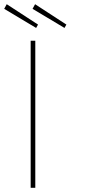

<svg xmlns="http://www.w3.org/2000/svg" viewBox="-46 -894 452 914"><path d="M100 0V-700H122V0ZM261 -761 109 -852 121 -874 270 -777ZM-14 -874 135 -777 126 -761 -26 -852Z"/></svg>

Font: Mach Thin
Style: Regular
Weight: 250
Version: Version 1.002